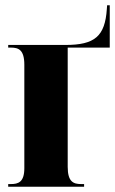

<svg xmlns="http://www.w3.org/2000/svg" viewBox="-20 -706 435 726"><path d="M11 0H298V-10H287C258 -10 236 -18 236 -75V-526H395V-686H385L384 -672C377 -569 339 -536 227 -536H11V-526H21C50 -526 72 -518 72 -461V-70C72 -17 49 -10 21 -10H11Z"/></svg>

Font: Noto Serif Display ExtraCondensed Black
Style: Regular
Weight: 900
Width: 2
Designer: Monotype Design Team
Foundry: Monotype Imaging Inc.
Version: Version 2.009